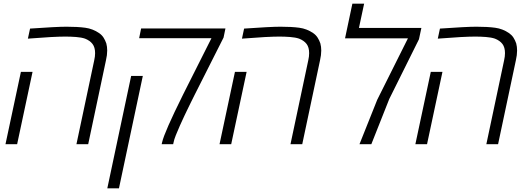

<svg xmlns="http://www.w3.org/2000/svg" viewBox="-20 -785 2872 1045"><path d="M396 0 492.7 -456.1Q497.6 -477.1 497.6 -495.6Q497.6 -527.3 483.6 -545.7Q469.7 -564 442.9 -574.7Q422.9 -581.5 393.3 -583.7Q363.8 -585.9 335.4 -585.9Q306.6 -585.9 256.1 -583.3Q205.6 -580.6 131.8 -574.7L143.6 -629.4Q214.4 -634.3 264.2 -637Q314 -639.6 341.8 -639.6Q402.3 -639.6 443.8 -634Q485.4 -628.4 520 -604.5Q534.7 -594.2 543.7 -580.1Q552.7 -565.9 558.6 -548.8Q563.5 -530.8 563.5 -509.8Q563.5 -485.8 556.6 -456.1L460 0ZM9.8 0 93.8 -394H157.2L73.2 0Z M859.9 0Q860.4 -2.9 861.1 -5.4Q861.8 -7.8 862.3 -10.3Q874 -64 976.1 -269.5Q981.9 -281.2 984.4 -286.1L1130.9 -577.1H737.3L748 -629.9H1207L1196.8 -580.6L1047.9 -285.6Q1047.9 -285.6 1038.8 -267.6Q1029.8 -249.5 1017.8 -225.3Q1005.9 -201.2 996.1 -180.7Q986.3 -160.2 983.9 -155.3Q972.2 -130.4 959.5 -102.1Q946.8 -73.7 937 -49.1Q927.2 -24.4 924.8 -10.3L922.4 0ZM564 240.2 693.8 -371.6H757.3L627.4 240.2Z M1561 0 1657.7 -456.1Q1662.6 -477.1 1662.6 -495.6Q1662.6 -527.3 1648.7 -545.7Q1634.8 -564 1607.9 -574.7Q1587.9 -581.5 1558.3 -583.7Q1528.8 -585.9 1500.5 -585.9Q1471.7 -585.9 1421.1 -583.3Q1370.6 -580.6 1296.9 -574.7L1308.6 -629.4Q1379.4 -634.3 1429.2 -637Q1479 -639.6 1506.8 -639.6Q1567.4 -639.6 1608.9 -634Q1650.4 -628.4 1685.1 -604.5Q1699.7 -594.2 1708.7 -580.1Q1717.8 -565.9 1723.6 -548.8Q1728.5 -530.8 1728.5 -509.8Q1728.5 -485.8 1721.7 -456.1L1625 0ZM1174.8 0 1258.8 -394H1322.3L1238.3 0Z M1936.5 0 2033.2 -242.2 2200.2 -576.2H1857.9L1897.9 -765.1H1961.9L1933.6 -632.8H2273.4L2260.3 -571.3L2098.6 -246.1L2001 0Z M2627 0 2723.6 -456.1Q2728.5 -477.1 2728.5 -495.6Q2728.5 -527.3 2714.6 -545.7Q2700.7 -564 2673.8 -574.7Q2653.8 -581.5 2624.3 -583.7Q2594.7 -585.9 2566.4 -585.9Q2537.6 -585.9 2487.1 -583.3Q2436.5 -580.6 2362.8 -574.7L2374.5 -629.4Q2445.3 -634.3 2495.1 -637Q2544.9 -639.6 2572.8 -639.6Q2633.3 -639.6 2674.8 -634Q2716.3 -628.4 2751 -604.5Q2765.6 -594.2 2774.7 -580.1Q2783.7 -565.9 2789.6 -548.8Q2794.4 -530.8 2794.4 -509.8Q2794.4 -485.8 2787.6 -456.1L2690.9 0ZM2240.7 0 2324.7 -394H2388.2L2304.2 0Z"/></svg>

Font: Open Sans Light
Style: Italic
Weight: 300
Italic angle: -12°
Designer: Monotype Design Team
Foundry: Monotype Imaging Inc.
Version: Version 3.003; ttfautohint (v1.8.4)